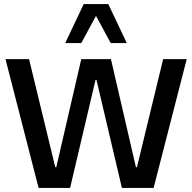

<svg xmlns="http://www.w3.org/2000/svg" viewBox="-20 -925 945 945"><path d="M170 0 7 -634H123L252 -102H257L380 -634H526L649 -102H654L783 -634H899L736 0H580L455 -531H450L325 0ZM525 -713 421 -905H513L604 -713ZM301 -713 392 -905H484L380 -713Z"/></svg>

Font: Matangi
Style: Bold
Weight: 700
Designer: Prashant Pant
Foundry: The Graphic Ant
Version: Version 3.002